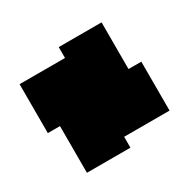

<svg xmlns="http://www.w3.org/2000/svg" viewBox="-87 -733 527 520"><g transform="rotate(-30 176.5 -473.5)"><path d="M10 -453H48V-307H184V-341H326V-494H286V-640H152V-606H10Z"/></g></svg>

Font: bitstorm
Style: maxcn
Weight: 400
Version: Version 0.2